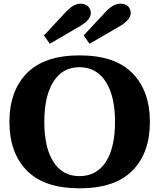

<svg xmlns="http://www.w3.org/2000/svg" viewBox="-20 -1010 863 1040"><path d="M218 -818 342 -951Q381 -990 415 -990Q444 -990 458 -974.5Q472 -959 472 -940Q472 -903 416 -870L250 -773ZM433 -818 557 -951Q596 -990 632 -990Q661 -990 674.5 -975Q688 -960 688 -940Q688 -904 632 -870L465 -773ZM31 -350Q31 -517 125.5 -613.5Q220 -710 411 -710Q603 -710 697.5 -613.5Q792 -517 792 -350Q792 -182 697.5 -86Q603 10 411 10Q220 10 125.5 -86Q31 -182 31 -350ZM603 -350Q603 -490 552.5 -568Q502 -646 410 -646Q319 -646 269.5 -568Q220 -490 220 -350Q220 -210 269.5 -133Q319 -56 410 -56Q503 -56 553 -133Q603 -210 603 -350Z"/></svg>

Font: Taviraj
Style: Bold
Weight: 700
Designer: Katatrad Team
Foundry: CadsonDemak
Version: Version 1.001